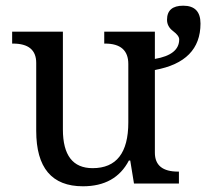

<svg xmlns="http://www.w3.org/2000/svg" viewBox="-20 -648 728 678"><path d="M526.9 -439.9Q612.8 -454.6 612.8 -508.8Q612.8 -522 591.3 -538.1Q569.8 -554.2 569.8 -578.1Q569.8 -627.9 627 -627.9Q688 -627.9 688 -564.9Q688 -430.2 526.9 -400.9V-108.9Q526.9 -42 608.9 -42H611.8V0H453.1L439.9 -81.1H435.1Q387.7 9.8 272.9 9.8Q107.9 9.8 107.9 -186V-425.8Q107.9 -494.1 25.9 -494.1H22.9V-536.1H202.1V-190.9Q202.1 -54.2 307.1 -54.2Q433.1 -54.2 433.1 -215.8V-421.9Q433.1 -494.1 351.1 -494.1H348.1V-536.1H526.9ZM634.8 0Z"/></svg>

Font: Droid-TTFautohint Serif
Style: Regular
Weight: 400
Foundry: Ascender Corporation
Version: Version 1.00; ttfautohint (v1.00rc1.4-1a1c-dirty) -l 8 -r 50